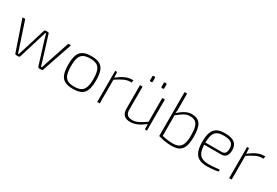

<svg xmlns="http://www.w3.org/2000/svg" viewBox="50 -1631 3707 2574"><g transform="rotate(30 1903.0 -344.0)"><path d="M783 -482 623 -13Q621 -7 616.5 -3.5Q612 0 605 0H566Q559 0 554 -4Q549 -8 547 -14L434 -379Q429 -397 424 -415.5Q419 -434 413 -452H402Q397 -434 391.5 -415.5Q386 -397 380 -379L268 -14Q266 -8 261 -4Q256 0 249 0H210Q204 0 199 -3.5Q194 -7 192 -13L32 -482H74L202 -97Q208 -80 212.5 -63.5Q217 -47 223 -31H236Q241 -48 246.5 -64.5Q252 -81 257 -98L371 -468Q373 -474 378 -478Q383 -482 389 -482H427Q433 -482 438 -478Q443 -474 444 -468L559 -98Q563 -81 568.5 -64.5Q574 -48 579 -31H592Q598 -48 602.5 -64.5Q607 -81 613 -98L741 -482Z M1095 -494Q1175 -494 1222 -469.5Q1269 -445 1289.5 -389.5Q1310 -334 1310 -241Q1310 -149 1289.5 -93Q1269 -37 1222 -12.5Q1175 12 1095 12Q1017 12 969 -12.5Q921 -37 900.5 -93Q880 -149 880 -241Q880 -334 900.5 -389.5Q921 -445 969 -469.5Q1017 -494 1095 -494ZM1095 -458Q1031 -458 993 -438Q955 -418 938.5 -371Q922 -324 922 -241Q922 -159 938.5 -111Q955 -63 993 -43Q1031 -23 1095 -23Q1159 -23 1197 -43Q1235 -63 1252 -111Q1269 -159 1269 -241Q1269 -324 1252 -371Q1235 -418 1197 -438Q1159 -458 1095 -458Z M1497 -482 1502 -393 1506 -377V0H1467V-482ZM1742 -494 1736 -456H1716Q1666 -456 1617 -432Q1568 -408 1502 -365L1500 -395Q1558 -442 1613.5 -468Q1669 -494 1722 -494Z M1891 -482V-128Q1890 -74 1915 -49Q1940 -24 1992 -24Q2042 -24 2089 -48Q2136 -72 2201 -118L2204 -85Q2145 -37 2090 -12.5Q2035 12 1981 12Q1851 12 1851 -120V-482ZM2236 -482V0H2205L2201 -89L2196 -105V-482ZM2140 -679Q2154 -679 2154 -665V-609Q2154 -595 2140 -595H2125Q2112 -595 2112 -609V-665Q2112 -679 2125 -679ZM1963 -679Q1976 -679 1976 -665V-609Q1976 -595 1963 -595H1948Q1935 -595 1935 -609V-665Q1935 -679 1948 -679Z M2648 -494Q2741 -494 2781.5 -436Q2822 -378 2822 -241Q2822 -175 2811.5 -127Q2801 -79 2777.5 -48Q2754 -17 2716 -2.5Q2678 12 2623 12Q2598 12 2571.5 10Q2545 8 2519.5 4Q2494 0 2467.5 -6.5Q2441 -13 2415 -20L2448 -48Q2481 -39 2510.5 -33.5Q2540 -28 2567.5 -26Q2595 -24 2622 -24Q2679 -24 2714 -45Q2749 -66 2765 -113.5Q2781 -161 2781 -241Q2781 -321 2767.5 -368.5Q2754 -416 2723 -437Q2692 -458 2640 -458Q2594 -458 2551 -433Q2508 -408 2450 -361L2448 -393Q2483 -425 2516 -447.5Q2549 -470 2581.5 -482Q2614 -494 2648 -494ZM2455 -700V-492Q2455 -463 2454.5 -441Q2454 -419 2450 -395L2454 -379L2455 -19L2415 -20V-700Z M3164 -494Q3262 -494 3309.5 -458.5Q3357 -423 3358 -352Q3360 -288 3335.5 -254.5Q3311 -221 3252 -221H2972V-254H3246Q3287 -254 3303 -280Q3319 -306 3317 -350Q3316 -407 3279 -432.5Q3242 -458 3166 -458Q3102 -458 3064.5 -438Q3027 -418 3011 -371Q2995 -324 2995 -245Q2995 -161 3013.5 -112.5Q3032 -64 3072.5 -44Q3113 -24 3177 -24Q3224 -24 3267.5 -28Q3311 -32 3342 -36L3347 -8Q3329 -2 3298 2.5Q3267 7 3233 9.5Q3199 12 3172 12Q3094 12 3046 -13.5Q2998 -39 2975.5 -95Q2953 -151 2953 -243Q2953 -336 2974.5 -391Q2996 -446 3042.5 -470Q3089 -494 3164 -494Z M3539 -482 3544 -393 3548 -377V0H3509V-482ZM3784 -494 3778 -456H3758Q3708 -456 3659 -432Q3610 -408 3544 -365L3542 -395Q3600 -442 3655.5 -468Q3711 -494 3764 -494Z"/></g></svg>

Font: Exo 2 ExtraLight
Style: Regular
Weight: 250
Designer: Natanael Gama
Foundry: Natanael Gama
Version: Version 2.010